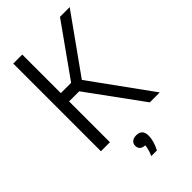

<svg xmlns="http://www.w3.org/2000/svg" viewBox="-289 -827 1146 1146"><g transform="rotate(-45 284.0 -253.5)"><path d="M72 0V-740H148V-414.5H235L466.5 -740H548.5L292.5 -381.5L568.5 0H484.5L233.5 -344.5H148V0ZM264 233Q273.5 211.5 278 194.5Q282.5 177.5 284.5 162.5Q239.5 160 239.5 121.5Q239.5 104 252 92.8Q264.5 81.5 288 81.5Q339.5 81.5 339.5 136Q339.5 157 332 183.2Q324.5 209.5 311.5 233Z"/></g></svg>

Font: Encode Sans Condensed Condensed
Style: Regular
Weight: 400
Width: 3
Designer: Multiple Designers
Foundry: Impallari Type
Version: Version 3.000; ttfautohint (v1.8.3) -l 8 -r 50 -G 200 -x 14 